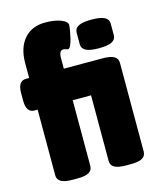

<svg xmlns="http://www.w3.org/2000/svg" viewBox="-128 -839 748 920"><g transform="rotate(-15 246.0 -379.0)"><path d="M118 2Q78 2 60 -8.5Q42 -19 42 -40V-366H26Q-14 -366 -14 -426V-463Q-14 -523 26 -523H42V-596Q42 -673 80 -716.5Q118 -760 184 -760Q231 -760 262 -748Q293 -736 293 -719Q293 -711 290 -693Q287 -675 282.5 -655.5Q278 -636 271.5 -622Q265 -608 258 -608Q254 -608 248 -610.5Q242 -613 235 -613Q214 -613 214 -576V-523H405Q445 -523 463 -512.5Q481 -502 481 -481V-40Q481 -19 463 -8.5Q445 2 405 2H383Q343 2 325 -8.5Q307 -19 307 -40V-366H216V-40Q216 -19 198 -8.5Q180 2 140 2ZM403 -574Q358 -574 338 -584.5Q318 -595 318 -616V-674Q318 -695 338 -705.5Q358 -716 403 -716Q447 -716 467 -705.5Q487 -695 487 -674V-616Q487 -595 467 -584.5Q447 -574 403 -574Z"/></g></svg>

Font: Asap Condensed Black
Style: Regular
Weight: 900
Width: 3
Designer: Pablo Cosgaya
Foundry: Omnibus-Type
Version: Version 3.001; ttfautohint (v1.8.4.7-5d5b)